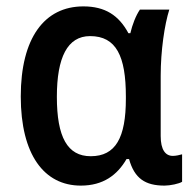

<svg xmlns="http://www.w3.org/2000/svg" viewBox="-20 -571 605 601"><path d="M233 10C303 10 347 -23 376 -73H384C401 -12 435 10 495 10C513 10 541 4 550 -2V-88C543 -86 531 -83 521 -83C498 -83 483 -102 483 -145V-334C483 -412 495 -494 510 -541H418C405 -522 394 -493 388 -467H382C352 -523 309 -551 241 -551C119 -551 45 -452 45 -269C45 -87 118 10 233 10ZM264 -82C191 -82 158 -142 158 -268C158 -391 191 -458 262 -458C344 -458 374 -395 374 -269V-262C374 -140 342 -82 264 -82Z"/></svg>

Font: Noto Sans UI SemiCondensed Medium
Style: Regular
Weight: 500
Width: 4
Designer: Monotype Design Team
Foundry: Monotype Imaging Inc.
Version: Version 1.901